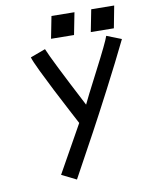

<svg xmlns="http://www.w3.org/2000/svg" viewBox="-89 -861 733 942"><g transform="rotate(-10 277.0 -390.0)"><path d="M233.4 -796.4 347.7 -794.9 326.2 -685.1 211.9 -686.5ZM431.2 -794.9 545.4 -793.5 524.4 -683.6 409.7 -685.1ZM144.5 -20.5 276.4 -255.9Q272.5 -263.2 239.7 -325.4Q207 -387.7 181.4 -437.5Q155.8 -487.3 129.6 -541.5Q103.5 -595.7 98.6 -613.8L173.8 -641.6Q195.3 -587.9 325.2 -338.4Q334 -358.9 403.1 -492.2Q472.2 -625.5 481 -653.8L554.2 -625Q502.9 -519.5 438 -394.8Q373 -270 334.7 -199.5Q296.4 -128.9 217.3 15.6Z"/></g></svg>

Font: Fantasque Sans Mono
Style: Italic
Weight: 400
Italic angle: -11°
Monospace: yes
Designer: Jany Belluz
Version: Version 1.8.0 ; ttfautohint (v1.8.2)